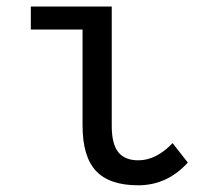

<svg xmlns="http://www.w3.org/2000/svg" viewBox="-20 -548 640 578"><path d="M316.4 -168.9Q316.4 -114.7 335.9 -90.1Q355.5 -65.4 396.5 -65.4Q450.2 -65.4 499.5 -117.2L545.4 -58.6Q483.4 9.8 396 9.8Q309.6 9.8 269 -33.4Q228.5 -76.7 228.5 -170.4V-459H72.8V-528.3H316.4Z"/></svg>

Font: Courier New
Style: Regular
Weight: 400
Designer: Steve Matteson
Foundry: Ascender Corporation
Version: Version 2.00.3